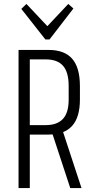

<svg xmlns="http://www.w3.org/2000/svg" viewBox="-20 -953 471 973"><path d="M74 -700H226Q307 -700 346 -655Q385 -610 385 -517V-448Q385 -359 345.5 -315Q306 -271 226 -271H129V-319H212Q270 -319 299 -350.5Q328 -382 328 -448V-517Q328 -587 299.5 -619.5Q271 -652 212 -652H119L131 -673V0H74ZM242 -286H299L393 0H336ZM352 -910 231 -753H210L88 -908L114 -933L226 -814H214L326 -933Z"/></svg>

Font: Pathway Extreme Condensed Thin
Style: Regular
Weight: 250
Width: 3
Version: Version 1.001;gftools[0.9.26]